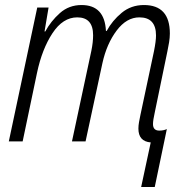

<svg xmlns="http://www.w3.org/2000/svg" viewBox="-20 -562 743 763"><path d="M541 181H595L643 -49Q630 -43 613 -43Q588 -43 588 -69Q588 -84 595 -115L645 -357Q649 -375 652 -394Q655 -413 655 -429Q655 -542 552 -542Q501 -542 463.5 -511Q426 -480 404 -439H401Q396 -542 304 -542Q254 -542 218 -510Q182 -478 160 -437H157L173 -532H128L15 0H70L127 -272Q147 -367 188.5 -430Q230 -493 287 -493Q350 -493 350 -422Q350 -394 343 -360L266 0H320L387 -311Q404 -388 443.5 -440.5Q483 -493 534 -493Q600 -493 600 -421Q600 -399 592 -359L538 -105Q535 -91 532.5 -77Q530 -63 530 -51Q530 0 579 4Z"/></svg>

Font: Noto Sans Display SemiCondensed Light
Style: Italic
Weight: 300
Width: 4
Italic angle: -12°
Designer: Monotype Design Team
Foundry: Monotype Imaging Inc.
Version: Version 1.900